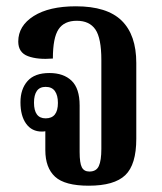

<svg xmlns="http://www.w3.org/2000/svg" viewBox="-20 -579 514 610"><path d="M262 11Q186 11 155 -17.5Q124 -46 124 -102V-162Q119 -161 113 -161Q81 -161 63 -186Q45 -211 45 -254Q45 -296 67.5 -321.5Q90 -347 137 -347Q182 -347 207.5 -322.5Q233 -298 233 -244V-96Q233 -61 240 -47.5Q247 -34 264 -34Q286 -34 294 -51.5Q302 -69 302 -106V-388Q302 -458 283 -485.5Q264 -513 224 -513Q184 -513 166 -486Q148 -459 148 -393Q100 -389 69 -400.5Q38 -412 38 -447Q38 -497 87 -528Q136 -559 221 -559Q320 -559 366.5 -513.5Q413 -468 413 -379V-138Q413 -56 378 -22.5Q343 11 262 11ZM125 -203Q164 -203 164 -252Q164 -276 154.5 -289.5Q145 -303 125 -303Q106 -303 97 -290Q88 -277 88 -253Q88 -203 125 -203Z"/></svg>

Font: Noto Serif Thai ExtraCondensed SemiBold
Style: Regular
Weight: 600
Width: 2
Designer: Monotype Design Team
Foundry: Monotype Imaging Inc.
Version: Version 2.001; ttfautohint (v1.8.4.7-5d5b)